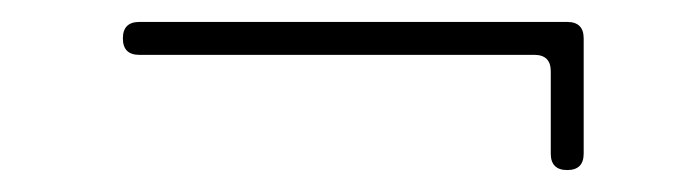

<svg xmlns="http://www.w3.org/2000/svg" viewBox="-20 -365 632 175"><path d="M107 -315Q92 -315 92 -330Q92 -345 107 -345H497Q512 -345 512 -330V-225Q512 -210 497 -210Q482 -210 482 -225V-300Q482 -315 467 -315Z"/></svg>

Font: Nixie One
Style: Regular
Weight: 400
Designer: Jovanny Lemonad
Foundry: Jovanny Lemonad
Version: Version 1.000 2011 initial release